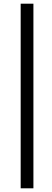

<svg xmlns="http://www.w3.org/2000/svg" viewBox="-20 -770 283 1040"><path d="M92 250V-750H161V250Z"/></svg>

Font: Source Sans Pro SemiBold
Style: Italic
Weight: 600
Italic angle: -11°
Designer: Paul D. Hunt
Foundry: Adobe Systems Incorporated
Version: Version 1.095;hotconv 1.0.109;makeotfexe 2.5.65596